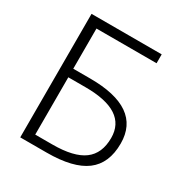

<svg xmlns="http://www.w3.org/2000/svg" viewBox="-171 -858 935 986"><g transform="rotate(30 297.0 -365.0)"><path d="M147.5 -440.4H247.1Q550.8 -440.4 550.8 -229.5Q550.8 -111.3 476.1 -55.2Q401.4 1 244.1 1H87.9V-731.4H503.9V-678.7H147.5ZM147.5 -389.6V-49.8H249Q376 -49.8 435.1 -93.8Q494.1 -137.7 494.1 -229.5Q494.1 -389.6 250 -389.6Z"/></g></svg>

Font: Gen Shin Gothic Light
Style: Regular
Weight: 200
Designer: [Source Han Sans]
Ryoko NISHIZUKA  (kana & ideographs); Paul D. Hunt (Latin, Greek & Cyrillic); Wenlong ZHANG  (bopomofo
Version: Version 1.002.20150607